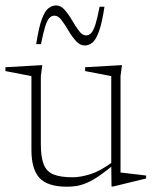

<svg xmlns="http://www.w3.org/2000/svg" viewBox="-22 -694 575 724"><path d="M132 -150.5Q132 -101.5 142.8 -74.2Q153.5 -47 179.8 -36.2Q206 -25.5 252.5 -25.5Q281 -25.5 318.8 -37.2Q356.5 -49 401.5 -82.5L409.5 -75Q376.5 -47.5 351.5 -30.5Q326.5 -13.5 306.2 -4.8Q286 4 268 7Q250 10 231 10Q157.5 10 127 -23Q96.5 -56 96.5 -129V-407L-1.5 -426V-440.5L137.5 -448.5L132 -407ZM398.5 9.5 397.5 -71.5V-407L299 -426V-440.5L438 -448.5L432.5 -407V-43.5Q437 -43 449.5 -41.5Q462 -40 477.5 -38.2Q493 -36.5 507 -34.8Q521 -33 529 -32V-21L404 9.5ZM372 -668.5Q362.5 -606 350.8 -574.5Q339 -543 325.8 -532.8Q312.5 -522.5 298 -522.5Q279.5 -522.5 264.2 -539.5Q249 -556.5 236 -578.8Q223 -601 210.2 -618Q197.5 -635 183.5 -635Q172.5 -635 164 -626Q155.5 -617 148.2 -593.5Q141 -570 132.5 -527.5H114.5Q124 -590 135.5 -621.2Q147 -652.5 160.8 -663Q174.5 -673.5 190 -673.5Q207.5 -673.5 222.2 -656.5Q237 -639.5 250 -617Q263 -594.5 275.8 -577.5Q288.5 -560.5 302.5 -560.5Q313.5 -560.5 322 -569.5Q330.5 -578.5 338 -602.2Q345.5 -626 353.5 -668.5Z"/></svg>

Font: Newsreader 16pt 16pt ExtraLight
Style: Regular
Weight: 250
Version: Version 1.003